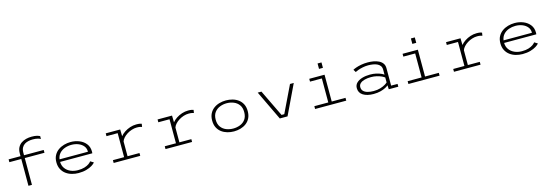

<svg xmlns="http://www.w3.org/2000/svg" viewBox="29 -1939 8964 3130"><g transform="rotate(-15 4511.5 -374.0)"><path d="M251 0V-452.5H50V-500H251V-546.5Q251 -606.5 273 -647.8Q295 -689 332 -713.8Q369 -738.5 414 -749.5Q459 -760.5 505.5 -760.5Q560 -760.5 592 -752.5Q624 -744.5 645 -733.5V-685Q624.5 -696 593 -704.2Q561.5 -712.5 510.5 -712.5Q477 -712.5 441.8 -705.2Q406.5 -698 376.5 -679.8Q346.5 -661.5 328.2 -628.2Q310 -595 310 -543V-500H642.5V-452.5H310V0Z M1096.5 11Q1037.5 11 982.5 -4.8Q927.5 -20.5 884 -53Q840.5 -85.5 815 -135.2Q789.5 -185 789.5 -252.5Q789.5 -319.5 815.8 -368.2Q842 -417 886.2 -449Q930.5 -481 985.5 -496.5Q1040.5 -512 1098 -512Q1176.5 -512 1244.2 -484.2Q1312 -456.5 1353.8 -403Q1395.5 -349.5 1395.5 -272.5Q1395.5 -265.5 1395 -256.8Q1394.5 -248 1393.5 -242.5H850Q852 -177.5 885.5 -131.8Q919 -86 974.5 -61.5Q1030 -37 1098 -37Q1163 -37 1209.5 -51.5Q1256 -66 1284.8 -86.5Q1313.5 -107 1325 -125.5L1380 -92Q1364 -70.5 1325.8 -46.5Q1287.5 -22.5 1229.5 -5.8Q1171.5 11 1096.5 11ZM1098 -464Q1040 -464 987 -445Q934 -426 897.5 -386.5Q861 -347 852 -285.5H1331V-293Q1331 -344.5 1299.5 -383Q1268 -421.5 1215.2 -442.8Q1162.5 -464 1098 -464Z M1689 0V-47.5H1878V-452.5H1689V-500H1933L1935.5 -386Q1963 -420.5 2006 -449Q2049 -477.5 2101 -494.8Q2153 -512 2207 -512Q2244.5 -512 2264.8 -507.8Q2285 -503.5 2296.5 -499L2288.5 -448Q2277.5 -452 2257.5 -456.5Q2237.5 -461 2202.5 -461Q2160 -461 2117 -447.2Q2074 -433.5 2036.5 -410Q1999 -386.5 1972.5 -357.2Q1946 -328 1936 -297V-47.5H2137.5V0Z M2564 0V-47.5H2753V-452.5H2564V-500H2808L2810.5 -386Q2838 -420.5 2881 -449Q2924 -477.5 2976 -494.8Q3028 -512 3082 -512Q3119.5 -512 3139.8 -507.8Q3160 -503.5 3171.5 -499L3163.5 -448Q3152.5 -452 3132.5 -456.5Q3112.5 -461 3077.5 -461Q3035 -461 2992 -447.2Q2949 -433.5 2911.5 -410Q2874 -386.5 2847.5 -357.2Q2821 -328 2811 -297V-47.5H3012.5V0Z M3719 11Q3662 11 3608.2 -4.2Q3554.5 -19.5 3511.8 -51.2Q3469 -83 3443.8 -132.5Q3418.5 -182 3418.5 -251Q3418.5 -320 3443.8 -369.2Q3469 -418.5 3511.8 -450.2Q3554.5 -482 3608.2 -497Q3662 -512 3719 -512Q3776 -512 3829.8 -497Q3883.5 -482 3926.2 -450.2Q3969 -418.5 3994 -369Q4019 -319.5 4019 -251Q4019 -182 3994 -132.5Q3969 -83 3926.2 -51.2Q3883.5 -19.5 3829.8 -4.2Q3776 11 3719 11ZM3719 -37.5Q3780.5 -37.5 3835.5 -59Q3890.5 -80.5 3925 -127.8Q3959.5 -175 3959.5 -251Q3959.5 -326.5 3925 -373.2Q3890.5 -420 3835.5 -442Q3780.5 -464 3719 -464Q3658 -464 3602.8 -442Q3547.5 -420 3512.8 -373.2Q3478 -326.5 3478 -251Q3478 -175 3512.8 -127.8Q3547.5 -80.5 3602.5 -59Q3657.5 -37.5 3719 -37.5Z M4493 0 4254 -500H4317L4535 -48.5H4581.5L4799 -500H4862.5L4623.5 0Z M5319.5 -706.5H5385.5V-615H5319.5ZM5088.5 0V-47.5H5324V-452.5H5124V-500H5382V-47.5H5614.5V0Z M6075 11Q5966.5 11 5899.8 -30.5Q5833 -72 5833 -152Q5833 -205.5 5869.2 -240.5Q5905.5 -275.5 5965.5 -293Q6025.5 -310.5 6097 -310.5Q6153.5 -310.5 6199.8 -300Q6246 -289.5 6278.2 -275Q6310.5 -260.5 6326.5 -248.5V-332.5Q6326.5 -372 6307 -397.8Q6287.5 -423.5 6255.5 -438Q6223.5 -452.5 6184.8 -458.2Q6146 -464 6107.5 -464Q6061 -464 6015 -454.5Q5969 -445 5934 -432.2Q5899 -419.5 5886 -409.5L5857.5 -455.5Q5875.5 -466.5 5912.8 -479.8Q5950 -493 6001.5 -502.5Q6053 -512 6113.5 -512Q6160.5 -512 6208.2 -503.8Q6256 -495.5 6296 -476.2Q6336 -457 6360.2 -424.2Q6384.5 -391.5 6384.5 -342V-47.5H6493V0H6332L6328.5 -67.5Q6314 -53.5 6280 -35Q6246 -16.5 6194.2 -2.8Q6142.5 11 6075 11ZM6087.5 -35.5Q6152.5 -35.5 6201.5 -50.5Q6250.5 -65.5 6282.2 -84.8Q6314 -104 6326.5 -116.5V-200Q6311 -213 6277.8 -228.8Q6244.5 -244.5 6199 -255.5Q6153.5 -266.5 6101 -266.5Q6043 -266.5 5995.5 -254.2Q5948 -242 5920 -216.8Q5892 -191.5 5892 -153Q5892 -111.5 5917.8 -85.5Q5943.5 -59.5 5987.8 -47.5Q6032 -35.5 6087.5 -35.5Z M6894.5 -706.5H6960.5V-615H6894.5ZM6663.5 0V-47.5H6899V-452.5H6699V-500H6957V-47.5H7189.5V0Z M7432.5 0V-47.5H7621.5V-452.5H7432.5V-500H7676.5L7679 -386Q7706.5 -420.5 7749.5 -449Q7792.5 -477.5 7844.5 -494.8Q7896.5 -512 7950.5 -512Q7988 -512 8008.2 -507.8Q8028.5 -503.5 8040 -499L8032 -448Q8021 -452 8001 -456.5Q7981 -461 7946 -461Q7903.5 -461 7860.5 -447.2Q7817.5 -433.5 7780 -410Q7742.5 -386.5 7716 -357.2Q7689.5 -328 7679.5 -297V-47.5H7881V0Z M8590 11Q8531 11 8476 -4.8Q8421 -20.5 8377.5 -53Q8334 -85.5 8308.5 -135.2Q8283 -185 8283 -252.5Q8283 -319.5 8309.2 -368.2Q8335.5 -417 8379.8 -449Q8424 -481 8479 -496.5Q8534 -512 8591.5 -512Q8670 -512 8737.8 -484.2Q8805.5 -456.5 8847.2 -403Q8889 -349.5 8889 -272.5Q8889 -265.5 8888.5 -256.8Q8888 -248 8887 -242.5H8343.5Q8345.5 -177.5 8379 -131.8Q8412.5 -86 8468 -61.5Q8523.5 -37 8591.5 -37Q8656.5 -37 8703 -51.5Q8749.5 -66 8778.2 -86.5Q8807 -107 8818.5 -125.5L8873.5 -92Q8857.5 -70.5 8819.2 -46.5Q8781 -22.5 8723 -5.8Q8665 11 8590 11ZM8591.5 -464Q8533.5 -464 8480.5 -445Q8427.5 -426 8391 -386.5Q8354.5 -347 8345.5 -285.5H8824.5V-293Q8824.5 -344.5 8793 -383Q8761.5 -421.5 8708.8 -442.8Q8656 -464 8591.5 -464Z"/></g></svg>

Font: Trispace SemiExpanded ExtraLight
Style: Regular
Weight: 200
Width: 6
Designer: Tyler Finck
Foundry: Etcetera Type Company
Version: Version 1.210; ttfautohint (v1.8.3)